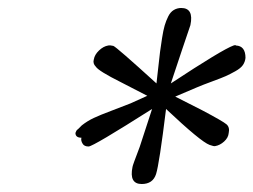

<svg xmlns="http://www.w3.org/2000/svg" viewBox="-20 -770 635 481"><path d="M184 -425Q169 -425 169 -437Q171 -441 171 -442Q173 -445 176 -447L185 -456Q199 -467 215 -474.5Q231 -482 259 -492.5Q287 -503 307 -511L349 -530L283 -564Q227 -592 220 -603Q212 -611 215 -621Q217 -633 228 -643.5Q239 -654 251 -656Q256 -657 264 -655Q272 -652 372 -561Q374 -576 376.5 -601Q379 -626 381 -640.5Q383 -655 386 -674.5Q389 -694 392.5 -706Q396 -718 401.5 -729Q407 -740 415.5 -745Q424 -750 434 -750Q466 -750 457 -707Q455 -702 436.5 -646.5Q418 -591 408 -561Q537 -646 565 -656Q570 -658 571 -656Q595 -655 595 -625Q594 -615 588.5 -607Q583 -599 569.5 -591.5Q556 -584 546 -579.5Q536 -575 511.5 -566Q487 -557 473 -551L419 -528L486 -494Q539 -466 547.5 -458.5Q556 -451 553 -437Q552 -425 541.5 -415.5Q531 -406 519 -404Q516 -403 505 -407Q483 -415 396 -497Q379 -359 371 -334Q363 -309 335 -309Q303 -309 312 -352Q312 -355 330 -402L361 -497Q213 -403 202 -403Q191 -403 187 -410Q182 -418 184 -425Z"/></svg>

Font: Coval
Style: Light Italic
Weight: 300
Foundry: Context Ltd
Version: Version 001.000